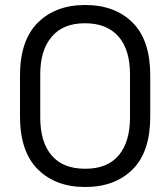

<svg xmlns="http://www.w3.org/2000/svg" viewBox="-20 -734 665 768"><path d="M581 -268Q581 -127 511 -57Q440 14 321 14Q202 14 131 -57Q60 -128 60 -268V-432Q60 -572 131 -643Q202 -714 321 -714Q440 -714 511 -643Q581 -573 581 -432ZM141 -264Q141 -166 186 -113Q231 -59 321 -59Q410 -59 455 -113Q500 -167 500 -264V-437Q500 -535 454 -588Q407 -641 320 -641Q232 -641 187 -587Q141 -534 141 -437Z"/></svg>

Font: Rilu
Style: Regular
Weight: 500
Designer: Alí Sinisterra
Foundry: Alí Sinisterra
Version: 0.1